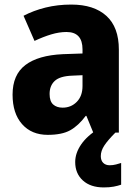

<svg xmlns="http://www.w3.org/2000/svg" viewBox="-20 -580 604 840"><path d="M292 -560Q391 -560 445.5 -510.5Q500 -461 500 -363V0H388L358 -73H355Q323 -30 287 -10Q251 10 189 10Q118 10 76.5 -37Q35 -84 35 -166Q35 -253 91 -295.5Q147 -338 255 -343L341 -346V-364Q341 -440 271 -440Q239 -440 204 -429.5Q169 -419 131 -401L83 -511Q127 -534 179.5 -547Q232 -560 292 -560ZM296 -249Q242 -247 219.5 -226Q197 -205 197 -169Q197 -137 212.5 -123Q228 -109 254 -109Q291 -109 316 -134.5Q341 -160 341 -204V-251ZM421 103Q421 122 431.5 132.5Q442 143 460 143Q474 143 487.5 139.5Q501 136 510 133V228Q496 233 477.5 236.5Q459 240 434 240Q376 240 342.5 209.5Q309 179 309 129Q309 90 335 52Q361 14 413 -18L485 0Q452 33 436.5 56.5Q421 80 421 103Z"/></svg>

Font: Noto Sans Telugu SemiCondensed ExtraBold
Style: Regular
Weight: 800
Width: 4
Designer: Jelle Bosma - Monotype Design Team
Foundry: Monotype Imaging Inc.
Version: Version 2.005; ttfautohint (v1.8.4.7-5d5b)